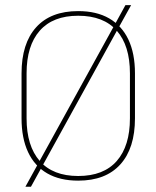

<svg xmlns="http://www.w3.org/2000/svg" viewBox="-20 -691 606 744"><path d="M283 9Q212 9 163 -19.2Q114 -47.5 88.8 -101.5Q63.5 -155.5 63.5 -232.5V-406.5Q63.5 -522.5 120 -585.2Q176.5 -648 283 -648Q354 -648 403 -619.8Q452 -591.5 477.5 -537.8Q503 -484 503 -406.5V-232.5Q503 -116.5 446.2 -53.8Q389.5 9 283 9ZM78.5 32.5 127 -55.5 130.5 -62 421.5 -590 426.5 -599 466 -671H488L440 -584.5L435.5 -576.5L144.5 -48.5L140.5 -41L100 32.5ZM283 -9Q381.5 -9 432.5 -67.2Q483.5 -125.5 483.5 -232.5V-407Q483.5 -514 432.5 -572Q381.5 -630 283 -630Q185 -630 134 -572Q83 -514 83 -407V-232.5Q83 -125.5 134 -67.2Q185 -9 283 -9Z"/></svg>

Font: Anek Odia Thin
Style: Regular
Weight: 250
Version: Version 1.003